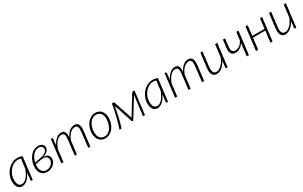

<svg xmlns="http://www.w3.org/2000/svg" viewBox="261 -2053 5697 3608"><g transform="rotate(-30 3110.0 -249.0)"><path d="M386.5 0H363.5Q353.5 0 350 -5.5Q346.5 -11 346.5 -18L363.5 -173Q344.5 -133 321.8 -99.8Q299 -66.5 273 -43Q247 -19.5 218.5 -6.5Q190 6.5 159.5 6.5Q128.5 6.5 104.8 -5.8Q81 -18 65.2 -40.5Q49.5 -63 41.5 -95Q33.5 -127 33.5 -167Q33.5 -210.5 44.8 -252.2Q56 -294 76 -331.5Q96 -369 124 -400.5Q152 -432 186 -455Q220 -478 258.5 -491Q297 -504 338 -504Q367.5 -504 393.8 -498.8Q420 -493.5 445 -480.5ZM175 -33Q203.5 -33 231 -49Q258.5 -65 283.8 -94Q309 -123 331 -163.8Q353 -204.5 370.5 -254L396 -458.5Q366.5 -468.5 332.5 -468.5Q282.5 -468.5 237 -444Q191.5 -419.5 157 -378.5Q122.5 -337.5 102 -284.5Q81.5 -231.5 81.5 -174.5Q81.5 -107.5 104.2 -70.2Q127 -33 175 -33Z M909 -408.5Q909 -389 902.2 -370Q895.5 -351 879.2 -333.8Q863 -316.5 836.8 -301.5Q810.5 -286.5 772 -275.5Q835 -276.5 868.8 -248Q902.5 -219.5 902.5 -167Q902.5 -132.5 886.8 -101Q871 -69.5 844 -45.5Q817 -21.5 780.5 -7.2Q744 7 702 7Q661 7 629.8 -7Q598.5 -21 577.2 -45.8Q556 -70.5 545.2 -104.2Q534.5 -138 534.5 -177.5Q534.5 -217.5 542.8 -257.2Q551 -297 566.8 -333.2Q582.5 -369.5 605.2 -400.8Q628 -432 656.5 -455Q685 -478 718.8 -491Q752.5 -504 791 -504Q822.5 -504 845 -495.5Q867.5 -487 881.8 -473.2Q896 -459.5 902.5 -442.5Q909 -425.5 909 -408.5ZM584.5 -227Q581.5 -205 581.5 -183Q581 -150 589 -121.8Q597 -93.5 612.8 -73Q628.5 -52.5 652 -41Q675.5 -29.5 707 -29.5Q737.5 -30 765 -41Q792.5 -52 813.2 -70.8Q834 -89.5 846.2 -114.2Q858.5 -139 858.5 -166.5Q858.5 -188.5 850.5 -207.5Q842.5 -226.5 824.5 -238.8Q806.5 -251 776.8 -254.8Q747 -258.5 703.5 -250.5ZM785.5 -470.5Q747.5 -470.5 715.5 -453.2Q683.5 -436 658.2 -406.8Q633 -377.5 615.5 -339Q598 -300.5 589.5 -258.5L692 -279Q749.5 -289.5 784.2 -303.8Q819 -318 837.8 -334.2Q856.5 -350.5 862.8 -367.5Q869 -384.5 869 -401Q869 -412.5 865 -424.8Q861 -437 851.2 -447.2Q841.5 -457.5 825.5 -464Q809.5 -470.5 785.5 -470.5Z M1007 0 1067 -499H1088.5Q1106 -499 1106 -481L1092 -342Q1131 -419.5 1182 -462.2Q1233 -505 1289.5 -505Q1318.5 -505 1337.5 -494.5Q1356.5 -484 1367 -463.8Q1377.5 -443.5 1380.5 -414Q1383.5 -384.5 1380.5 -346.5Q1400 -386.5 1423.2 -416.2Q1446.5 -446 1472.2 -465.8Q1498 -485.5 1525 -495.2Q1552 -505 1578.5 -505Q1611 -505 1632.2 -492.5Q1653.5 -480 1665 -456Q1676.5 -432 1678.8 -397.2Q1681 -362.5 1675.5 -318L1638 0H1591.5L1629 -318Q1633.5 -353.5 1632.8 -381Q1632 -408.5 1624.8 -427.2Q1617.5 -446 1602.8 -455.5Q1588 -465 1563.5 -465Q1539 -465 1513.8 -453.8Q1488.5 -442.5 1464.2 -420Q1440 -397.5 1418.2 -363.5Q1396.5 -329.5 1379 -283.5L1345.5 0H1299L1336.5 -318Q1341 -353.5 1341 -381Q1341 -408.5 1334.5 -427.2Q1328 -446 1313.8 -455.5Q1299.5 -465 1275 -465Q1218 -465 1169.8 -413Q1121.5 -361 1085 -266L1053.5 0Z M1967 -31Q2010.5 -31 2046.2 -53.8Q2082 -76.5 2107.5 -114.2Q2133 -152 2146.8 -200.8Q2160.5 -249.5 2160.5 -301Q2160.5 -381 2125 -424Q2089.5 -467 2026.5 -467Q1983 -467 1947.2 -444.5Q1911.5 -422 1886.2 -384.8Q1861 -347.5 1847 -299Q1833 -250.5 1833 -198Q1833 -118.5 1868.2 -74.8Q1903.5 -31 1967 -31ZM1963 6.5Q1923 6.5 1890.2 -7.5Q1857.5 -21.5 1834.2 -48Q1811 -74.5 1798.2 -112.2Q1785.5 -150 1785.5 -198Q1785.5 -258.5 1803.5 -314Q1821.5 -369.5 1854.2 -412Q1887 -454.5 1932 -479.8Q1977 -505 2031 -505Q2071 -505 2103.8 -491Q2136.5 -477 2159.8 -450.5Q2183 -424 2195.8 -386.2Q2208.5 -348.5 2208.5 -301.5Q2208.5 -241 2190.2 -185.5Q2172 -130 2139.5 -87.2Q2107 -44.5 2062 -19Q2017 6.5 1963 6.5Z M2573 -106.5Q2577 -93.5 2579.5 -81.5Q2581.5 -86 2584 -90.8Q2586.5 -95.5 2589.5 -101L2829 -489.5Q2833 -496 2837.8 -498Q2842.5 -500 2847.5 -500H2884L2822.5 0H2780L2830.5 -408Q2832 -421 2836 -436L2585.5 -29.5Q2582.5 -25 2578.8 -22Q2575 -19 2570 -19H2563Q2558.5 -19 2555.5 -22Q2552.5 -25 2550.5 -29.5L2417.5 -437Q2416.5 -429 2415.2 -420.8Q2414 -412.5 2413 -406Q2394.5 -302 2372.2 -205.8Q2350 -109.5 2319.5 -16Q2317 -9 2311.5 -4.5Q2306 0 2297.5 0H2271Q2291 -62.5 2308.2 -121.5Q2325.5 -180.5 2340.2 -241Q2355 -301.5 2368 -365Q2381 -428.5 2393.5 -500H2428Q2433 -500 2437.5 -498.2Q2442 -496.5 2444.5 -489.5L2573 -106.5Z M3323 0H3300Q3290 0 3286.5 -5.5Q3283 -11 3283 -18L3300 -173Q3281 -133 3258.2 -99.8Q3235.5 -66.5 3209.5 -43Q3183.5 -19.5 3155 -6.5Q3126.5 6.5 3096 6.5Q3065 6.5 3041.2 -5.8Q3017.5 -18 3001.8 -40.5Q2986 -63 2978 -95Q2970 -127 2970 -167Q2970 -210.5 2981.2 -252.2Q2992.5 -294 3012.5 -331.5Q3032.5 -369 3060.5 -400.5Q3088.5 -432 3122.5 -455Q3156.5 -478 3195 -491Q3233.5 -504 3274.5 -504Q3304 -504 3330.2 -498.8Q3356.5 -493.5 3381.5 -480.5ZM3111.5 -33Q3140 -33 3167.5 -49Q3195 -65 3220.2 -94Q3245.5 -123 3267.5 -163.8Q3289.5 -204.5 3307 -254L3332.5 -458.5Q3303 -468.5 3269 -468.5Q3219 -468.5 3173.5 -444Q3128 -419.5 3093.5 -378.5Q3059 -337.5 3038.5 -284.5Q3018 -231.5 3018 -174.5Q3018 -107.5 3040.8 -70.2Q3063.5 -33 3111.5 -33Z M3475.5 0 3535.5 -499H3557Q3574.5 -499 3574.5 -481L3560.5 -342Q3599.5 -419.5 3650.5 -462.2Q3701.5 -505 3758 -505Q3787 -505 3806 -494.5Q3825 -484 3835.5 -463.8Q3846 -443.5 3849 -414Q3852 -384.5 3849 -346.5Q3868.5 -386.5 3891.8 -416.2Q3915 -446 3940.8 -465.8Q3966.5 -485.5 3993.5 -495.2Q4020.5 -505 4047 -505Q4079.5 -505 4100.8 -492.5Q4122 -480 4133.5 -456Q4145 -432 4147.2 -397.2Q4149.5 -362.5 4144 -318L4106.5 0H4060L4097.5 -318Q4102 -353.5 4101.2 -381Q4100.5 -408.5 4093.2 -427.2Q4086 -446 4071.2 -455.5Q4056.5 -465 4032 -465Q4007.5 -465 3982.2 -453.8Q3957 -442.5 3932.8 -420Q3908.5 -397.5 3886.8 -363.5Q3865 -329.5 3847.5 -283.5L3814 0H3767.5L3805 -318Q3809.5 -353.5 3809.5 -381Q3809.5 -408.5 3803 -427.2Q3796.5 -446 3782.2 -455.5Q3768 -465 3743.5 -465Q3686.5 -465 3638.2 -413Q3590 -361 3553.5 -266L3522 0Z M4357.5 -497.5 4320 -181Q4311.5 -109.5 4329.5 -71.2Q4347.5 -33 4397 -33Q4424.5 -33 4452.5 -47Q4480.5 -61 4507 -87.2Q4533.5 -113.5 4557 -150.2Q4580.5 -187 4598.5 -233L4630.5 -497.5H4677.5L4617.5 0H4595.5Q4586 0 4581.8 -5Q4577.5 -10 4577.5 -18.5L4592.5 -160Q4572 -120.5 4547.2 -89.5Q4522.5 -58.5 4495.2 -37.2Q4468 -16 4439 -4.8Q4410 6.5 4381 6.5Q4317 6.5 4289.5 -42.8Q4262 -92 4273 -181L4310.5 -497.5Z M4800 -497.5H4847L4826.5 -319Q4823.5 -294 4826 -272.8Q4828.5 -251.5 4837.5 -235.8Q4846.5 -220 4862.5 -211Q4878.5 -202 4903 -202Q4930.5 -202 4955.8 -211.8Q4981 -221.5 5002.8 -238.8Q5024.5 -256 5041.8 -279.2Q5059 -302.5 5070.5 -329.5L5091 -497.5H5138L5078 0H5031L5063.5 -269.5Q5048.5 -247 5029.5 -227.5Q5010.5 -208 4987.8 -193.2Q4965 -178.5 4939.2 -170.2Q4913.5 -162 4885.5 -162Q4853 -162 4830.8 -173.8Q4808.5 -185.5 4795.8 -206.5Q4783 -227.5 4779.2 -256.2Q4775.5 -285 4779.5 -319Z M5651.5 -497.5 5591.5 0H5544.5L5574 -245H5308.5L5279 0H5232L5292 -497.5H5339L5312.5 -280.5H5578L5604.5 -497.5Z M5847 -497.5 5809.5 -181Q5801 -109.5 5819 -71.2Q5837 -33 5886.5 -33Q5914 -33 5942 -47Q5970 -61 5996.5 -87.2Q6023 -113.5 6046.5 -150.2Q6070 -187 6088 -233L6120 -497.5H6167L6107 0H6085Q6075.5 0 6071.2 -5Q6067 -10 6067 -18.5L6082 -160Q6061.5 -120.5 6036.8 -89.5Q6012 -58.5 5984.8 -37.2Q5957.5 -16 5928.5 -4.8Q5899.5 6.5 5870.5 6.5Q5806.5 6.5 5779 -42.8Q5751.5 -92 5762.5 -181L5800 -497.5Z"/></g></svg>

Font: Lato Light
Style: Italic
Weight: 300
Italic angle: -7°
Designer: Lukasz Dziedzic
Foundry: tyPoland Lukasz Dziedzic
Version: Version 2.007; 2014-02-27